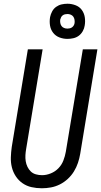

<svg xmlns="http://www.w3.org/2000/svg" viewBox="-20 -999 541 1027"><path d="M204 8Q175 8 148.5 2Q122 -4 100.5 -19Q79 -34 64.5 -56Q50 -78 43.5 -104Q37 -130 38 -158Q39 -186 43 -214L129 -735H208L120 -203Q117 -186 116 -169.5Q115 -153 117.5 -137Q120 -121 127 -106.5Q134 -92 145 -81.5Q156 -71 172 -66.5Q188 -62 205 -62Q228 -62 251.5 -71.5Q275 -81 292.5 -99Q310 -117 319 -140.5Q328 -164 332 -187L423 -735H501L409 -176Q405 -152 397 -128Q389 -104 375.5 -82Q362 -60 342.5 -42Q323 -24 300 -12.5Q277 -1 252.5 3.5Q228 8 204 8ZM341 -791Q318 -791 297.5 -799Q277 -807 264 -824Q251 -841 247.5 -863Q244 -885 248 -908Q251 -923 259 -938Q267 -953 280.5 -962.5Q294 -972 309.5 -975.5Q325 -979 341 -979Q363 -979 384 -971Q405 -963 417.5 -946Q430 -929 433.5 -907Q437 -885 433 -862Q431 -847 422.5 -832Q414 -817 401 -807.5Q388 -798 372 -794.5Q356 -791 341 -791ZM341 -846Q347 -846 353.5 -847.5Q360 -849 365.5 -853Q371 -857 374.5 -863Q378 -869 379 -876Q380 -885 378.5 -894Q377 -903 372 -910Q367 -917 358.5 -920.5Q350 -924 341 -924Q334 -924 327.5 -922.5Q321 -921 315.5 -917Q310 -913 307 -907Q304 -901 302 -894Q301 -885 302.5 -876Q304 -867 309 -860Q314 -853 322.5 -849.5Q331 -846 341 -846Z"/></svg>

Font: Iosevka SS04 Oblique
Style: Regular
Weight: 400
Italic angle: -9°
Monospace: yes
Designer: Belleve Invis
Foundry: Belleve Invis
Version: Version 19.0.0; ttfautohint (v1.8.4)